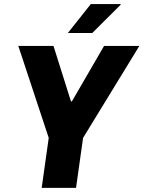

<svg xmlns="http://www.w3.org/2000/svg" viewBox="-20 -908 694 928"><path d="M181.5 0 215.5 -241.5 68.5 -686H238.5L323 -418H327.5L483 -686H653.5L381.5 -241.5L347.5 0ZM308 -748.5 419 -888.5H562.5L563.5 -885.5L426 -748.5Z"/></svg>

Font: Chivo Mono Medium
Style: Italic
Weight: 500
Italic angle: -8.05°
Monospace: yes
Designer: Hector Gatti
Foundry: Omnibus-Type
Version: Version 1.008